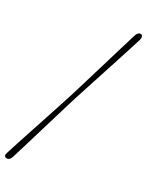

<svg xmlns="http://www.w3.org/2000/svg" viewBox="-207 -869 857 1118"><g transform="rotate(20 221.0 -309.5)"><path d="M235.5 -301.5Q219.5 -270.5 197 -225.8Q174.5 -181 148.8 -130Q123 -79 97.5 -28Q72 23 49.2 68Q26.5 113 10 145Q-4.5 170 -24 163.5Q-43.5 157 -28.5 131Q-11.5 98 12.5 53Q36.5 8 63.8 -42.5Q91 -93 118 -143.2Q145 -193.5 168.2 -237.2Q191.5 -281 207.5 -311.5Q223.5 -342.5 246 -387.2Q268.5 -432 294.2 -483.2Q320 -534.5 346 -586.2Q372 -638 395 -683.8Q418 -729.5 435 -762.5Q449.5 -789 469 -782.5Q476 -780 477 -770Q478 -760 471.5 -748Q455 -715.5 431.2 -670.5Q407.5 -625.5 380.5 -574.5Q353.5 -523.5 326.5 -472.8Q299.5 -422 275.8 -377.5Q252 -333 235.5 -301.5Z"/></g></svg>

Font: Fraunces 72pt S050 Light
Style: Italic
Weight: 300
Italic angle: -16°
Version: Version 1.000; ttfautohint (v1.8.3)